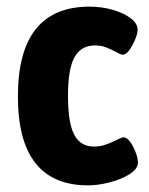

<svg xmlns="http://www.w3.org/2000/svg" viewBox="-20 -551 448 579"><path d="M34 -260Q34 -531 250 -531Q286 -531 319.5 -521.5Q353 -512 374 -496Q395 -480 395 -462Q395 -444 379.5 -415Q364 -386 350 -386Q344 -386 331 -394Q313 -403 299 -408.5Q285 -414 266 -414Q225 -414 205 -379Q185 -344 185 -262Q185 -180 204 -144.5Q223 -109 263 -109Q281 -109 296 -114Q311 -119 321 -124Q331 -129 334 -130Q348 -137 352 -137Q367 -137 381.5 -108.5Q396 -80 396 -61Q396 -42 371 -26Q346 -10 310.5 -1Q275 8 246 8Q34 8 34 -260Z"/></svg>

Font: Asap Condensed
Style: Bold
Weight: 700
Designer: Pablo Cosgaya
Foundry: Omnibus-Type
Version: Version 1.010; ttfautohint (v1.8)